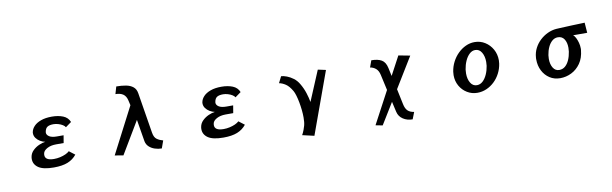

<svg xmlns="http://www.w3.org/2000/svg" viewBox="-55 -1413 7111 2230"><g transform="rotate(-10 3500.0 -298.5)"><path d="M742 -93Q700 -40 636 -14.5Q572 11 472 11Q348 11 291.5 -27.5Q235 -66 235 -130Q235 -136 235.5 -142Q236 -148 237 -154Q244 -197 275.5 -228Q307 -259 348 -277.5Q389 -296 424 -300Q394 -306 365.5 -323Q337 -340 318.5 -365.5Q300 -391 300 -422Q300 -425 300 -428Q300 -431 301 -435Q307 -472 337 -504Q367 -536 420.5 -555.5Q474 -575 549 -575Q624 -575 680.5 -552.5Q737 -530 759 -475L690 -425Q683 -440 660.5 -454Q638 -468 609 -476.5Q580 -485 553 -485Q506 -485 481.5 -469.5Q457 -454 450 -413Q449 -410 449 -404Q449 -376 479 -357Q509 -338 567 -338H647L632 -249H543Q479 -249 436 -225Q393 -201 388 -169Q387 -164 386.5 -159.5Q386 -155 386 -150Q386 -86 491 -86Q527 -86 563 -94Q599 -102 628.5 -115.5Q658 -129 674 -145Z M1744 11Q1702 11 1662 -2.5Q1622 -16 1594.5 -42.5Q1567 -69 1560 -107L1517 -366L1291 13L1191 -4L1472 -547L1459 -604Q1447 -658 1413 -681Q1379 -704 1323 -704L1348 -790Q1410 -790 1461 -780.5Q1512 -771 1545 -744.5Q1578 -718 1586 -668L1664 -188Q1673 -132 1704.5 -110Q1736 -88 1776 -78Z M2742 -93Q2700 -40 2636 -14.5Q2572 11 2472 11Q2348 11 2291.5 -27.5Q2235 -66 2235 -130Q2235 -136 2235.5 -142Q2236 -148 2237 -154Q2244 -197 2275.5 -228Q2307 -259 2348 -277.5Q2389 -296 2424 -300Q2394 -306 2365.5 -323Q2337 -340 2318.5 -365.5Q2300 -391 2300 -422Q2300 -425 2300 -428Q2300 -431 2301 -435Q2307 -472 2337 -504Q2367 -536 2420.5 -555.5Q2474 -575 2549 -575Q2624 -575 2680.5 -552.5Q2737 -530 2759 -475L2690 -425Q2683 -440 2660.5 -454Q2638 -468 2609 -476.5Q2580 -485 2553 -485Q2506 -485 2481.5 -469.5Q2457 -454 2450 -413Q2449 -410 2449 -404Q2449 -376 2479 -357Q2509 -338 2567 -338H2647L2632 -249H2543Q2479 -249 2436 -225Q2393 -201 2388 -169Q2387 -164 2386.5 -159.5Q2386 -155 2386 -150Q2386 -86 2491 -86Q2527 -86 2563 -94Q2599 -102 2628.5 -115.5Q2658 -129 2674 -145Z M3376 142Q3376 142 3389 116.5Q3402 91 3418 37Q3423 19 3425.5 -5Q3428 -29 3428 -57Q3428 -99 3423 -146.5Q3418 -194 3409.5 -239Q3401 -284 3390 -321Q3379 -358 3367 -379Q3331 -441 3292.5 -466.5Q3254 -492 3216 -499L3254 -575Q3283 -573 3320.5 -559Q3358 -545 3395.5 -517Q3433 -489 3459 -444Q3492 -388 3511 -328.5Q3530 -269 3538 -221L3687 -576L3780 -556L3515 174Z M4672 184Q4608 184 4560 152.5Q4512 121 4499 65L4471 -58L4317 193L4235 177L4438 -204L4397 -389Q4386 -439 4357 -464Q4328 -489 4289 -495L4318 -575Q4394 -575 4438.5 -549Q4483 -523 4498 -453L4519 -355L4637 -576L4773 -550L4554 -192L4592 -11Q4603 44 4629.5 69.5Q4656 95 4704 102Z M5774 -279Q5765 -219 5737.5 -166Q5710 -113 5668.5 -73.5Q5627 -34 5575.5 -11.5Q5524 11 5467 11Q5402 11 5347.5 -22Q5293 -55 5261 -111.5Q5229 -168 5229 -238Q5229 -258 5232 -279Q5241 -339 5268.5 -392.5Q5296 -446 5337.5 -487Q5379 -528 5429.5 -551.5Q5480 -575 5535 -575Q5602 -575 5657 -540.5Q5712 -506 5744.5 -448Q5777 -390 5777 -318Q5777 -299 5774 -279ZM5477 -77Q5516 -77 5546.5 -105.5Q5577 -134 5597.5 -180Q5618 -226 5626 -279Q5629 -303 5629 -325Q5629 -391 5602 -437Q5575 -483 5526 -483Q5489 -483 5458 -454Q5427 -425 5406.5 -378.5Q5386 -332 5378 -279Q5375 -255 5375 -232Q5375 -166 5402 -121.5Q5429 -77 5477 -77Z M6677 -454Q6693 -442 6706.5 -415.5Q6720 -389 6729 -355.5Q6738 -322 6738 -289Q6738 -284 6738 -279Q6738 -274 6737 -269Q6728 -176 6684.5 -114Q6641 -52 6577.5 -20.5Q6514 11 6444 11Q6374 11 6320.5 -24Q6267 -59 6236.5 -118.5Q6206 -178 6206 -252Q6206 -258 6206 -264Q6206 -270 6207 -276Q6211 -333 6236.5 -383Q6262 -433 6303 -471.5Q6344 -510 6394.5 -533.5Q6445 -557 6498 -561Q6509 -562 6537 -563Q6565 -564 6603.5 -566Q6642 -568 6682 -569.5Q6722 -571 6756.5 -572Q6791 -573 6812.5 -574Q6834 -575 6834 -575L6843 -454ZM6449 -85Q6490 -85 6519.5 -110.5Q6549 -136 6568 -179Q6587 -222 6595 -276Q6598 -300 6598 -321Q6598 -383 6572.5 -422.5Q6547 -462 6497 -462Q6460 -462 6430.5 -437Q6401 -412 6381.5 -370Q6362 -328 6354 -276Q6351 -254 6351 -232Q6351 -169 6377 -127Q6403 -85 6449 -85Z"/></g></svg>

Font: RocknRoll One
Style: Regular
Weight: 400
Designer: Fontworks Inc.
Foundry: Fontworks Inc.
Version: Version 1.100